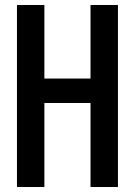

<svg xmlns="http://www.w3.org/2000/svg" viewBox="-20 -750 540 770"><path d="M48 0V-730H158V-435H343V-730H453V0H343V-337H158V0Z"/></svg>

Font: M PLUS 1 Code Medium
Style: Regular
Weight: 500
Designer: Coji Morishita
Foundry: UNDERFOREST DESIGN
Version: Version 1.002